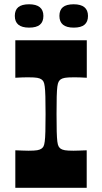

<svg xmlns="http://www.w3.org/2000/svg" viewBox="-20 -891 484 911"><path d="M52.7 0V-177.9Q72.7 -177.2 88.1 -176.6Q103.4 -175.9 115.1 -175.9Q143.4 -175.9 156.5 -178.2Q169.5 -180.6 176.1 -185.3Q182.8 -189.6 186.5 -196.6Q190.2 -203.6 192.3 -219.9Q194.5 -236.1 195.3 -267Q196.2 -297.9 196.2 -350Q196.2 -402.1 195.3 -433Q194.5 -463.9 192.3 -480.1Q190.2 -496.4 186.5 -503.4Q182.8 -510.4 176.1 -514.7Q169.5 -519.4 156.5 -521.8Q143.4 -524.1 115.1 -524.1Q103.4 -524.1 88.1 -523.8Q72.7 -523.4 52.7 -522.1V-700H391.8V-522.1Q372.8 -523.4 357.2 -523.8Q341.7 -524.1 329.4 -524.1Q301 -524.1 288.2 -521.8Q275.3 -519.4 268.3 -514.7Q262.3 -510.4 258.3 -503.4Q254.3 -496.4 252.1 -480.1Q250 -463.9 249.1 -433Q248.3 -402.1 248.3 -350Q248.3 -297.9 249.1 -267Q250 -236.1 252 -219.9Q254 -203.6 258 -196.6Q262 -189.6 268 -185.3Q275 -180.6 287.9 -178.2Q300.7 -175.9 329 -175.9Q341.4 -175.9 356.9 -176.6Q372.4 -177.2 391.4 -177.9V0ZM118.1 -759.9Q50.3 -759.9 50.3 -815.6Q50.3 -843.4 66.8 -857Q83.4 -870.7 118.1 -870.7Q151.5 -870.7 168.7 -856.9Q185.9 -843 185.9 -815.3Q185.9 -787.6 169.4 -773.8Q152.9 -759.9 118.1 -759.9ZM329.7 -759.9Q261.9 -759.9 261.9 -815.6Q261.9 -843.4 278.4 -857Q295 -870.7 329.7 -870.7Q363.1 -870.7 380.3 -856.9Q397.5 -843 397.5 -815.3Q397.5 -787.6 381 -773.8Q364.5 -759.9 329.7 -759.9Z"/></svg>

Font: Ojuju ExtraLight
Style: Regular
Weight: 200
Designer: Chisaokwu Joboson, Mirko Velimirovic
Foundry: Udi Foundry
Version: Version 1.000